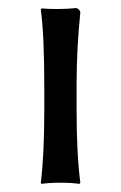

<svg xmlns="http://www.w3.org/2000/svg" viewBox="-20 -453 300 476"><path d="M89.8 -234.9Q89.8 -367.7 81.1 -429.2L83 -432.1Q126 -428.7 169.9 -433.1Q178.2 -428.7 179.2 -422.9Q170.4 -337.4 169.9 -251V-180.2Q169.9 -70.8 179.2 0L176.8 2.9Q158.7 0 129.9 0Q101.1 0 83 2.9L81.1 0Q89.8 -68.4 89.8 -180.2Z"/></svg>

Font: Linux Biolinum Capitals O
Style: Small Caps
Weight: 400
Designer: Philipp H. Poll
Foundry: Philipp H. Poll
Version: Version 1.0.4